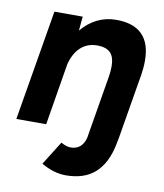

<svg xmlns="http://www.w3.org/2000/svg" viewBox="-81 -574 732 855"><g transform="rotate(10 284.5 -146.5)"><path d="M163 181 230 74Q254 88 274 88Q300 88 317 73Q334 58 340 30L344 5L387 -252Q391 -275 391 -298Q391 -343 371 -361.5Q351 -380 313 -380Q268 -380 238 -352.5Q208 -325 195 -274L149 5H14L98 -495H226L220 -431Q251 -468 290.5 -487.5Q330 -507 376 -507Q533 -507 533 -349Q533 -318 527 -280L522 -252L479 5L472 41Q454 128 405 171Q356 214 274 214Q219 214 163 181Z"/></g></svg>

Font: Oak Sans
Style: Bold Italic
Weight: 700
Italic angle: -9.5°
Foundry: Erik Kennedy, Walven
Version: Version 1.000